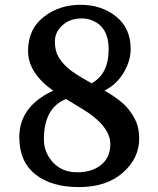

<svg xmlns="http://www.w3.org/2000/svg" viewBox="-20 -762 650 792"><path d="M199.7 -387.7Q95.7 -461.4 95.7 -551.5Q95.7 -641.6 159.9 -691.9Q224.1 -742.2 311.8 -742.2Q399.4 -742.2 459.2 -693.6Q519 -645 519 -560.5Q519 -509.8 489.5 -461.2Q460 -412.6 411.1 -388.7Q478.5 -349.1 504.6 -317.9Q530.8 -286.6 542.5 -257.6Q554.2 -228.5 554.2 -190.4Q554.2 -108.9 486.6 -49.6Q418.9 9.8 305.4 9.8Q191.9 9.8 125.7 -43Q59.6 -95.7 59.6 -195.8Q59.6 -295.9 146 -357.4Q171.4 -375.5 199.7 -387.7ZM357.9 -418.5Q428.2 -456.1 428.2 -560.1Q428.2 -647.9 362.8 -676.8Q341.8 -686 317.4 -686Q268.6 -686 237.5 -657.7Q206.5 -629.4 206.5 -591.8Q206.5 -554.2 219.2 -530.8Q231.9 -507.3 257.6 -483.4Q283.2 -459.5 357.9 -418.5ZM252.4 -353.5Q161.1 -317.4 161.1 -187Q161.1 -132.3 199 -91.8Q236.8 -51.3 298.1 -51.3Q359.4 -51.3 397.2 -82Q435.1 -112.8 435.1 -167.5Q435.1 -242.7 318.4 -313.5Q285.6 -333 252.4 -353.5Z"/></svg>

Font: Arbutus Slab
Style: Regular
Weight: 400
Version: Version 1.002; ttfautohint (v0.92) -l 10 -r 16 -G 200 -x 7 -